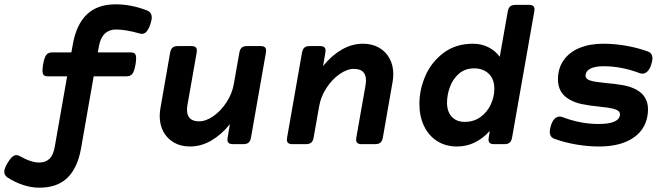

<svg xmlns="http://www.w3.org/2000/svg" viewBox="-67 -663 3085 883"><path d="M630.9 -582.5Q630.9 -569.3 623.5 -548.8Q615.2 -526.4 606.2 -516.8Q597.2 -507.3 585.9 -507.3Q580.1 -507.3 574.2 -509.3Q511.2 -527.3 465.8 -527.3Q435.1 -527.3 415 -508.3Q395 -489.3 388.2 -451.2L382.8 -421.9H535.2Q547.9 -421.9 553.5 -415.8Q559.1 -409.7 559.1 -394.5Q559.1 -383.8 556.2 -366.7Q550.8 -335 541.7 -323.5Q532.7 -312 515.6 -312H363.8L305.7 19.5Q289.6 109.9 242.7 155Q195.8 200.2 113.8 200.2Q77.1 200.2 38.8 187.5Q0.5 174.8 -32.2 153.3Q-47.4 143.1 -47.4 127.4Q-47.4 112.3 -33.7 88.9Q-22.5 69.3 -12.2 59.8Q-2 50.3 8.8 50.3Q14.6 50.3 22.5 54.2Q75.7 84.5 112.8 84.5Q142.1 84.5 159.9 67.9Q177.7 51.3 184.6 13.2L241.7 -312H152.3Q139.6 -312 134 -317.9Q128.4 -323.7 128.4 -338.9Q128.4 -350.1 131.3 -366.7Q136.7 -398.4 145.8 -410.2Q154.8 -421.9 171.9 -421.9H261.2L267.6 -457.5Q283.7 -549.8 332.3 -596.4Q380.9 -643.1 464.8 -643.1Q536.6 -643.1 608.4 -615.2Q630.9 -606.4 630.9 -582.5Z M1156.7 -430.7Q1156.7 -428.2 1155.8 -420.4L1087.4 -30.8Q1084.5 -14.2 1076.2 -7.1Q1067.9 0 1051.3 0H1005.4Q991.7 0 985.4 -4.9Q979 -9.8 979 -20.5Q979 -22.9 980 -30.8L990.2 -91.8Q951.2 -43.5 904.5 -16.4Q857.9 10.7 806.6 10.7Q764.6 10.7 733.2 -7.3Q701.7 -25.4 684.6 -57.1Q667.5 -88.9 667.5 -128.9Q667.5 -145.5 670.4 -163.1L715.3 -420.4Q718.3 -437 726.6 -444.1Q734.9 -451.2 751.5 -451.2H812Q825.7 -451.2 832 -446.3Q838.4 -441.4 838.4 -430.7Q838.4 -428.2 837.4 -420.4L795.4 -182.1Q793 -167.5 793 -158.2Q793 -105 848.6 -105Q879.9 -105 914.3 -128.9Q948.7 -152.8 974.6 -192.4Q1000.5 -231.9 1008.3 -276.4L1033.7 -420.4Q1036.6 -437 1044.9 -444.1Q1053.2 -451.2 1069.8 -451.2H1130.4Q1144 -451.2 1150.4 -446.3Q1156.7 -441.4 1156.7 -430.7Z M1741.7 -322.3Q1741.7 -305.7 1738.8 -288.1L1693.8 -30.8Q1690.9 -14.2 1682.6 -7.1Q1674.3 0 1657.7 0H1597.2Q1583.5 0 1577.1 -4.9Q1570.8 -9.8 1570.8 -20.5Q1570.8 -22.9 1571.8 -30.8L1613.8 -269Q1616.2 -283.7 1616.2 -293Q1616.2 -346.2 1560.5 -346.2Q1529.3 -346.2 1494.9 -322.3Q1460.4 -298.3 1434.6 -258.8Q1408.7 -219.2 1400.9 -174.8L1375.5 -30.8Q1372.6 -14.2 1364.3 -7.1Q1356 0 1339.4 0H1278.8Q1265.1 0 1258.8 -4.9Q1252.4 -9.8 1252.4 -20.5Q1252.4 -22.9 1253.4 -30.8L1321.8 -420.4Q1324.7 -437 1333 -444.1Q1341.3 -451.2 1357.9 -451.2H1403.8Q1417.5 -451.2 1423.8 -446.3Q1430.2 -441.4 1430.2 -430.7Q1430.2 -428.2 1429.2 -420.4L1418.9 -359.4Q1458 -407.7 1504.6 -434.8Q1551.3 -461.9 1602.5 -461.9Q1644.5 -461.9 1676 -443.8Q1707.5 -425.8 1724.6 -394Q1741.7 -362.3 1741.7 -322.3Z M2391.1 -620.1Q2391.1 -617.7 2390.1 -609.9L2288.1 -30.8Q2285.2 -14.2 2276.9 -7.1Q2268.6 0 2252 0H2206.1Q2192.4 0 2186 -4.9Q2179.7 -9.8 2179.7 -21Q2179.7 -23.9 2180.7 -30.8L2185.5 -61Q2156.2 -27.8 2117.9 -8.5Q2079.6 10.7 2035.2 10.7Q1982.4 10.7 1943.4 -14.2Q1904.3 -39.1 1883.1 -83.5Q1861.8 -127.9 1861.8 -185.5Q1861.8 -251 1889.6 -314.7Q1917.5 -378.4 1973.4 -420.2Q2029.3 -461.9 2108.4 -461.9Q2146.5 -461.9 2178.5 -446Q2210.4 -430.2 2231.4 -401.9L2268.1 -609.9Q2271 -626.5 2279.3 -633.5Q2287.6 -640.6 2304.2 -640.6H2364.7Q2378.4 -640.6 2384.8 -635.7Q2391.1 -630.9 2391.1 -620.1ZM2206.5 -254.9Q2206.5 -299.3 2180.7 -324Q2154.8 -348.6 2113.3 -348.6Q2071.8 -348.6 2043.7 -324.2Q2015.6 -299.8 2002.2 -263.2Q1988.8 -226.6 1988.8 -190.9Q1988.8 -149.9 2010.5 -126.2Q2032.2 -102.5 2070.3 -102.5Q2112.3 -102.5 2143.1 -125Q2173.8 -147.5 2190.2 -182.9Q2206.5 -218.3 2206.5 -254.9Z M2911.1 -426.8Q2933.6 -418.9 2933.6 -394.5Q2933.6 -382.8 2927.7 -365.2Q2920.9 -344.2 2910.2 -334.2Q2899.4 -324.2 2887.2 -324.2Q2881.8 -324.2 2874.5 -326.7Q2791.5 -358.4 2709.5 -358.4Q2668.5 -358.4 2647.2 -346.9Q2626 -335.4 2626 -314Q2626 -296.4 2660.2 -289.1Q2673.8 -286.1 2719.2 -281.2Q2765.1 -277.3 2798.8 -271.2Q2832.5 -265.1 2858.9 -251Q2913.1 -221.7 2913.1 -160.6Q2913.1 -109.4 2887.5 -70.8Q2861.8 -32.2 2811 -10.7Q2760.3 10.7 2687.5 10.7Q2636.7 10.7 2583.7 1.7Q2530.8 -7.3 2483.4 -24.4Q2461.4 -32.2 2461.4 -56.6Q2461.4 -69.8 2466.8 -85.9Q2473.6 -107.4 2484.1 -117.2Q2494.6 -127 2506.8 -127Q2512.2 -127 2519.5 -124.5Q2603 -92.8 2685.1 -92.8Q2735.8 -92.8 2760 -104.5Q2784.2 -116.2 2784.2 -137.2Q2784.2 -147.5 2775.1 -153.8Q2766.1 -160.2 2748.5 -164.1Q2731.4 -168 2691.4 -172.4Q2643.1 -177.2 2609.9 -184.1Q2576.7 -190.9 2550.8 -206.1Q2499 -235.8 2499 -297.9Q2499 -348.6 2524.9 -385.7Q2550.8 -422.9 2597.9 -442.4Q2645 -461.9 2707 -461.9Q2757.8 -461.9 2810.8 -452.9Q2863.8 -443.8 2911.1 -426.8Z"/></svg>

Font: Courier Prime Sans
Style: Bold Italic
Weight: 700
Italic angle: -10°
Designer: Alan Dague-Greene
Foundry: Quote-Unquote Apps
Version: Version 3.020